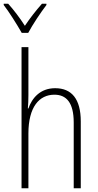

<svg xmlns="http://www.w3.org/2000/svg" viewBox="-40 -1014 527 1034"><path d="M77 -837H112C136 -882 178 -945 210 -987V-994H186C151 -954 122 -917 94 -875C68 -916 33 -962 4 -994H-20V-987C8 -951 51 -883 77 -837ZM113 -503V-760H76V0H113V-295C113 -439 172 -504 253 -504C317 -504 357 -462 357 -354V0H395V-360C395 -481 346 -539 257 -539C176 -539 132 -485 113 -430H110C112 -454 113 -473 113 -503Z"/></svg>

Font: Noto Sans Condensed ExtraLight
Style: Regular
Weight: 200
Width: 3
Designer: Monotype Design Team
Foundry: Monotype Imaging Inc.
Version: Version 2.013